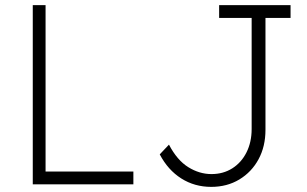

<svg xmlns="http://www.w3.org/2000/svg" viewBox="-20 -720 1199 750"><path d="M108 0V-700H158V-50H501V0ZM805 10Q740 10 688 -23Q636 -56 604 -117L640 -155Q672 -94 715.5 -67Q759 -40 806 -40Q852 -40 887.5 -62.5Q923 -85 943 -125Q963 -165 963 -216V-650H836V-700H1115V-650H1017V-213Q1017 -148 990 -98Q963 -48 915 -19Q867 10 805 10Z"/></svg>

Font: Lexend ExtraLight
Style: Regular
Weight: 200
Designer: Bonnie Shaver-Troup, Thomas Jockin
Foundry: Lexend
Version: Version 1.007; ttfautohint (v1.8.3)